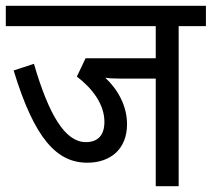

<svg xmlns="http://www.w3.org/2000/svg" viewBox="-20 -642 730 662"><path d="M596 -552H690V-622H0V-552H517V-441H275L245 -378C299 -337 340 -282 340 -222C340 -174 316 -152 276 -152C205 -152 149 -244 97 -422L27 -399C99 -163 176 -81 281 -81C360 -81 418 -127 418 -214C418 -276 387 -333 343 -374C356 -372 372 -371 395 -371H517V0H596Z"/></svg>

Font: Noto Sans SemiCondensed
Style: Italic
Weight: 400
Width: 4
Italic angle: -12°
Designer: Monotype Design Team
Foundry: Monotype Imaging Inc.
Version: Version 2.013